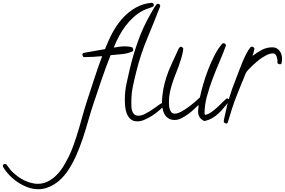

<svg xmlns="http://www.w3.org/2000/svg" viewBox="-520 -808 2014 1357"><path d="M567.4 -773.4Q567.4 -762.7 556.6 -758.8Q540 -752 525.9 -747.6Q511.7 -743.2 495.1 -735.4Q456.1 -715.8 424.3 -687Q392.6 -658.2 366.7 -624Q340.8 -589.8 320.8 -551.8Q300.8 -513.7 285.2 -474.6L284.2 -471.7Q303.7 -474.6 322.8 -477.5Q341.8 -480.5 361.3 -480.5Q371.1 -480.5 387.7 -479Q404.3 -477.5 413.1 -473.6Q417 -471.7 419.4 -465.8Q421.9 -460 421.9 -456.1Q421.9 -453.1 420.4 -449.7Q418.9 -446.3 415 -444.3Q380.9 -428.7 339.8 -425.3Q298.8 -421.9 261.7 -418Q227.5 -332 198.2 -246.1Q168.9 -160.2 139.6 -72.3Q119.1 -10.7 101.6 51.8Q84 114.3 63.5 175.3Q43 236.3 16.6 295.4Q-9.8 354.5 -46.9 408.2Q-64.5 432.6 -86.4 454.6Q-108.4 476.6 -134.3 493.2Q-160.2 509.8 -189.5 519.5Q-218.8 529.3 -249 529.3Q-286.1 529.3 -322.8 516.1Q-359.4 502.9 -392.1 481.4Q-424.8 460 -452.1 431.6Q-479.5 403.3 -498 372.1Q-500 366.2 -500 364.3Q-500 358.4 -495.6 354.5Q-491.2 350.6 -485.4 350.6Q-478.5 350.6 -472.7 356.4Q-464.8 367.2 -458 376.5Q-451.2 385.7 -443.4 395.5Q-410.2 430.7 -368.2 456.1Q-326.2 481.4 -277.3 489.3Q-271.5 490.2 -265.6 490.7Q-259.8 491.2 -253.9 491.2Q-215.8 491.2 -183.1 475.1Q-150.4 459 -123 432.1Q-95.7 405.3 -73.7 370.1Q-51.8 335 -33.7 297.9Q-15.6 260.7 -2.4 224.1Q10.7 187.5 20.5 157.2Q40 95.7 56.6 34.7Q73.2 -26.4 92.8 -87.9Q120.1 -169.9 146 -250.5Q171.9 -331.1 202.1 -411.1Q169.9 -408.2 137.7 -406.2Q105.5 -404.3 73.2 -404.3Q69.3 -404.3 65.9 -410.6Q62.5 -417 62.5 -420.9Q62.5 -430.7 70.3 -433.6Q82 -436.5 94.2 -438.5Q106.4 -440.4 118.2 -442.4Q143.6 -447.3 169.9 -451.7Q196.3 -456.1 222.7 -460.9Q225.6 -469.7 229 -478Q232.4 -486.3 236.3 -494.1Q256.8 -545.9 286.1 -596.2Q315.4 -646.5 354 -687Q392.6 -727.5 441.4 -754.9Q490.2 -782.2 548.8 -788.1H552.7Q558.6 -788.1 563 -783.7Q567.4 -779.3 567.4 -773.4Z M639.6 -63.5Q639.6 -58.6 635.7 -54.7Q620.1 -40 597.7 -21.5Q575.2 -2.9 550.3 12.7Q525.4 28.3 499.5 39.1Q473.6 49.8 452.1 49.8Q420.9 49.8 403.3 34.2Q385.7 18.6 376.5 -4.4Q367.2 -27.3 364.7 -54.2Q362.3 -81.1 362.3 -104.5Q362.3 -159.2 373 -211.9Q383.8 -264.6 396.5 -317.4Q420.9 -419.9 455.6 -517.6Q490.2 -615.2 543 -707Q552.7 -724.6 563 -742.2Q573.2 -759.8 585 -775.4Q588.9 -781.2 595.7 -781.2Q601.6 -781.2 606.9 -777.3Q612.3 -773.4 612.3 -766.6Q612.3 -763.7 611.3 -761.7Q567.4 -648.4 520.5 -536.1Q473.6 -423.8 444.3 -305.7Q430.7 -252.9 419.4 -198.7Q408.2 -144.5 408.2 -88.9Q408.2 -74.2 408.7 -57.1Q409.2 -40 413.6 -25.4Q418 -10.7 428.2 -0.5Q438.5 9.8 458 9.8Q479.5 9.8 506.3 -3.9Q533.2 -17.6 558.1 -34.7Q583 -51.8 601.6 -65.4Q620.1 -79.1 624 -79.1Q629.9 -79.1 634.8 -74.2Q639.6 -69.3 639.6 -63.5Z M1101.6 -96.7Q1101.6 -92.8 1097.7 -88.9Q1078.1 -66.4 1060.5 -44.9Q1043 -23.4 1022.9 -4.9Q1002.9 13.7 979 27.3Q955.1 41 924.8 47.9Q879.9 27.3 879.9 -21.5Q879.9 -32.2 881.8 -43.5Q883.8 -54.7 882.8 -66.4Q869.1 -51.8 849.1 -33.7Q829.1 -15.6 806.2 1Q783.2 17.6 759.8 28.8Q736.3 40 715.8 40Q688.5 40 670.9 28.8Q653.3 17.6 643.1 -0.5Q632.8 -18.6 628.9 -41.5Q625 -64.5 625 -86.9Q625 -110.4 627.9 -132.8Q632.8 -179.7 644.5 -223.1Q656.2 -266.6 672.9 -309.6Q685.5 -339.8 699.2 -369.6Q712.9 -399.4 726.6 -428.7Q731.4 -438.5 736.3 -450.7Q741.2 -462.9 747.1 -470.7Q752 -477.5 758.8 -477.5Q763.7 -477.5 769.5 -472.7Q775.4 -467.8 775.4 -462.9Q775.4 -456.1 772.9 -443.8Q770.5 -431.6 767.1 -418.5Q763.7 -405.3 760.3 -393.1Q756.8 -380.9 753.9 -374Q743.2 -338.9 729 -304.2Q714.8 -269.5 702.6 -233.9Q690.4 -198.2 682.1 -162.1Q673.8 -126 673.8 -88.9Q673.8 -78.1 674.8 -64Q675.8 -49.8 679.7 -36.6Q683.6 -23.4 691.9 -14.2Q700.2 -4.9 714.8 -4.9Q734.4 -4.9 759.3 -18.1Q784.2 -31.2 809.1 -49.3Q834 -67.4 856.4 -86.9Q878.9 -106.4 892.6 -119.1Q901.4 -161.1 916.5 -213.4Q931.6 -265.6 952.1 -318.4Q972.7 -371.1 997.1 -418.5Q1021.5 -465.8 1049.8 -498Q1054.7 -502.9 1059.6 -502.9Q1065.4 -502.9 1071.3 -498Q1077.1 -493.2 1077.1 -486.3Q1076.2 -485.4 1076.2 -484.4Q1057.6 -432.6 1031.7 -372.6Q1005.9 -312.5 982.4 -250.5Q959 -188.5 942.4 -127Q925.8 -65.4 925.8 -9.8Q925.8 -5.9 926.3 -2Q926.8 2 930.7 3.9Q953.1 0 978 -18.6Q1002.9 -37.1 1024.9 -58.1Q1046.9 -79.1 1063.5 -95.7Q1080.1 -112.3 1085 -112.3Q1090.8 -112.3 1096.2 -107.4Q1101.6 -102.5 1101.6 -96.7Z M1473.6 -390.6Q1473.6 -382.8 1472.7 -376Q1471.7 -369.1 1469.7 -361.3Q1467.8 -353.5 1459 -353.5Q1455.1 -353.5 1447.8 -356.9Q1440.4 -360.4 1440.4 -364.3L1441.4 -373Q1441.4 -379.9 1439.9 -389.6Q1438.5 -399.4 1435.1 -408.7Q1431.6 -418 1425.8 -424.3Q1419.9 -430.7 1410.2 -430.7Q1386.7 -430.7 1360.4 -416.5Q1334 -402.3 1315.4 -388.7Q1307.6 -382.8 1293.9 -371.1Q1280.3 -359.4 1265.6 -345.7Q1251 -332 1238.8 -319.3Q1226.6 -306.6 1221.7 -298.8Q1218.8 -294.9 1214.4 -284.7Q1210 -274.4 1205.6 -262.7Q1201.2 -251 1196.8 -240.2Q1192.4 -229.5 1189.5 -223.6Q1169.9 -176.8 1151.9 -129.9Q1133.8 -83 1118.2 -35.2Q1110.4 -12.7 1104 11.2Q1097.7 35.2 1089.8 57.6Q1085.9 65.4 1080.1 65.4Q1076.2 65.4 1068.8 61Q1061.5 56.6 1061.5 52.7Q1061.5 42 1064.9 28.3Q1068.4 14.6 1070.3 3.9Q1083 -59.6 1101.6 -121.1Q1120.1 -182.6 1144.5 -242.2Q1153.3 -265.6 1165.5 -297.9Q1177.7 -330.1 1191.4 -363.8Q1205.1 -397.5 1220.2 -427.2Q1235.4 -457 1251 -474.6Q1254.9 -478.5 1259.8 -478.5Q1263.7 -478.5 1271 -474.1Q1278.3 -469.7 1278.3 -464.8Q1278.3 -461.9 1276.4 -454.6Q1274.4 -447.3 1272.5 -439Q1270.5 -430.7 1268.1 -423.3Q1265.6 -416 1264.6 -413.1Q1295.9 -436.5 1330.1 -455.1Q1364.3 -473.6 1405.3 -473.6Q1422.9 -473.6 1435.5 -466.3Q1448.2 -459 1457 -447.3Q1465.8 -435.5 1469.7 -420.9Q1473.6 -406.2 1473.6 -390.6Z"/></svg>

Font: Calligraffitti
Style: Regular
Weight: 400
Designer: Dathan Boardman
Foundry: Open Window
Version: Version 1.001